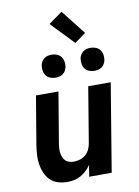

<svg xmlns="http://www.w3.org/2000/svg" viewBox="-104 -1042 808 1118"><g transform="rotate(-10 300.0 -483.0)"><path d="M203 8Q174 8 147.5 0Q121 -8 102 -26.5Q83 -45 72.5 -69.5Q62 -94 57.5 -121.5Q53 -149 55 -177.5Q57 -206 61 -234L109 -520H242L191 -216Q189 -203 188.5 -189.5Q188 -176 190 -163.5Q192 -151 197 -139Q202 -127 211 -118.5Q220 -110 232.5 -106Q245 -102 258 -102Q276 -102 294 -107Q312 -112 327 -124Q342 -136 351 -153.5Q360 -171 363 -189L418 -520H551L465 0H332L343 -68Q331 -50 315.5 -35.5Q300 -21 281.5 -10.5Q263 0 242.5 4Q222 8 203 8ZM469 -602Q453 -602 438 -608Q423 -614 414 -626Q405 -638 402.5 -654Q400 -670 402 -686Q404 -698 410.5 -708.5Q417 -719 426.5 -726Q436 -733 447 -735.5Q458 -738 470 -738Q486 -738 501 -732Q516 -726 525 -714Q534 -702 537 -686Q540 -670 537 -654Q535 -642 529 -631.5Q523 -621 513 -614Q503 -607 492 -604.5Q481 -602 469 -602ZM239 -602Q223 -602 208 -608Q193 -614 184 -626Q175 -638 172.5 -654Q170 -670 172 -686Q174 -698 180.5 -708.5Q187 -719 196.5 -726Q206 -733 217 -735.5Q228 -738 240 -738Q256 -738 271 -732Q286 -726 295 -714Q304 -702 307 -686Q310 -670 307 -654Q305 -642 299 -631.5Q293 -621 283 -614Q273 -607 262 -604.5Q251 -602 239 -602ZM388 -781 259 -916 340 -974 454 -829Z"/></g></svg>

Font: Iosevka Aile Extrabold Oblique
Style: Regular
Weight: 800
Italic angle: -9°
Designer: Belleve Invis
Foundry: Belleve Invis
Version: Version 31.1.0; ttfautohint (v1.8.4)